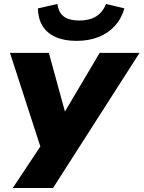

<svg xmlns="http://www.w3.org/2000/svg" viewBox="-20 -763 720 963"><path d="M44 180 198 -52V20L30 -498H225L313 -177H290L480 -498H680L246 180ZM364 -558Q302 -558 258.5 -577.5Q215 -597 193 -633.5Q171 -670 170 -721L268 -743Q274 -699 301 -679.5Q328 -660 378 -660Q428 -660 461 -680Q494 -700 512 -743L604 -721Q589 -669 555.5 -632.5Q522 -596 473.5 -577Q425 -558 364 -558Z"/></svg>

Font: Nunito Sans 10pt SemiExpanded Black
Style: Italic
Weight: 900
Width: 6
Italic angle: -9°
Designer: Vernon Adams
Foundry: Vernon Adams
Version: Version 3.101;gftools[0.9.27]